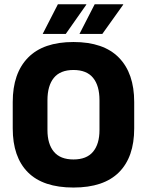

<svg xmlns="http://www.w3.org/2000/svg" viewBox="-20 -846 675 882"><path d="M317.5 15.5Q178 15.5 108.2 -54.5Q38.5 -124.5 38.5 -256V-377.5Q38.5 -509.5 108.8 -581.2Q179 -653 317.5 -653Q456 -653 526.2 -581.2Q596.5 -509.5 596.5 -377.5V-256Q596.5 -124.5 526.5 -54.5Q456.5 15.5 317.5 15.5ZM317.5 -113.5Q378 -113.5 407.5 -149Q437 -184.5 437 -248.5V-385.5Q437 -452.5 407.5 -488.5Q378 -524.5 317.5 -524.5Q257 -524.5 227.5 -488.5Q198 -452.5 198 -385.5V-248.5Q198 -184.5 227.5 -149Q257 -113.5 317.5 -113.5ZM415 -826.5H546V-824.5L450 -690H345.5V-691ZM246 -826.5H376.5V-824.5L282 -690H176.5V-691Z"/></svg>

Font: Anek Latin Medium
Style: Bold
Weight: 700
Version: Version 1.003